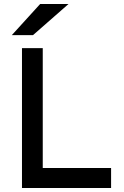

<svg xmlns="http://www.w3.org/2000/svg" viewBox="-20 -941 621 961"><path d="M39 -765 181 -921H323L145 -765ZM90 0V-700H194V-100H536V0Z"/></svg>

Font: Overpass Light
Style: Bold
Weight: 600
Designer: Delve Withrington, Thomas Jockin
Foundry: Delve Fonts
Version: Version 3.000;DELV;Overpass